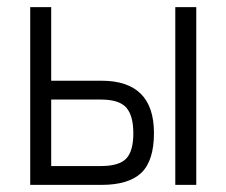

<svg xmlns="http://www.w3.org/2000/svg" viewBox="-20 -520 637 540"><path d="M264 -240Q315 -240 335 -217.5Q355 -195 355 -145Q355 -95 335 -74Q315 -53 264 -53H124V-240ZM265 0Q342 0 377.5 -34Q413 -68 413 -146Q413 -293 265 -293H124V-500H65V0ZM473 -500V0H532V-500Z"/></svg>

Font: Titillium Web[RUS by Daymarius]
Style: Regular
Weight: 300
Designer: Cyrillization by Daymarius
Foundry: Cyrillization by Daymarius
Version: Version 1.002 September 12, 2018